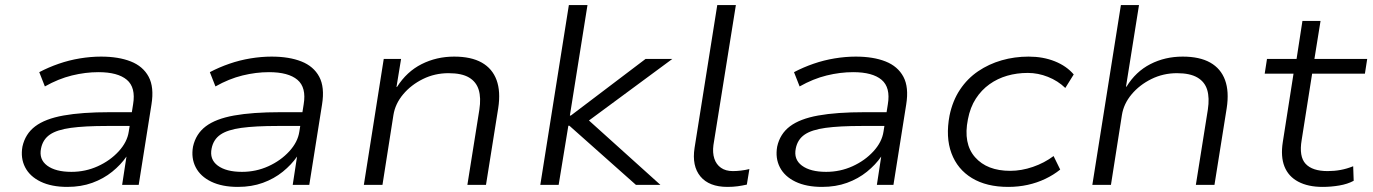

<svg xmlns="http://www.w3.org/2000/svg" viewBox="-20 -725 5383 753"><path d="M244 8Q182 8 139.5 -12.5Q97 -33 78.5 -69Q60 -105 68 -150Q79 -200 118 -229.5Q157 -259 229 -272Q301 -285 411 -285H513L504 -231H400Q312 -231 257.5 -223.5Q203 -216 175.5 -197Q148 -178 141 -143Q132 -100 165 -75.5Q198 -51 260 -51Q315 -51 363.5 -73Q412 -95 445.5 -131.5Q479 -168 485 -209L502 -316Q513 -382 477.5 -412Q442 -442 366 -442Q315 -442 262 -429Q209 -416 156 -386L134 -442Q170 -461 210.5 -475Q251 -489 293.5 -496Q336 -503 376 -503Q445 -503 493 -484Q541 -465 563 -424Q585 -383 574 -315L524 0H459L476 -111Q454 -79 420 -51.5Q386 -24 342 -8Q298 8 244 8Z M913 8Q851 8 808.5 -12.5Q766 -33 747.5 -69Q729 -105 737 -150Q748 -200 787 -229.5Q826 -259 898 -272Q970 -285 1080 -285H1182L1173 -231H1069Q981 -231 926.5 -223.5Q872 -216 844.5 -197Q817 -178 810 -143Q801 -100 834 -75.5Q867 -51 929 -51Q984 -51 1032.5 -73Q1081 -95 1114.5 -131.5Q1148 -168 1154 -209L1171 -316Q1182 -382 1146.5 -412Q1111 -442 1035 -442Q984 -442 931 -429Q878 -416 825 -386L803 -442Q839 -461 879.5 -475Q920 -489 962.5 -496Q1005 -503 1045 -503Q1114 -503 1162 -484Q1210 -465 1232 -424Q1254 -383 1243 -315L1193 0H1128L1145 -111Q1123 -79 1089 -51.5Q1055 -24 1011 -8Q967 8 913 8Z M1407 0 1485 -494H1553L1535 -384H1537Q1575 -444 1633.5 -473.5Q1692 -503 1761 -503Q1828 -503 1869.5 -479.5Q1911 -456 1927.5 -411Q1944 -366 1934 -301L1886 0H1813L1860 -295Q1867 -341 1857.5 -372.5Q1848 -404 1819.5 -421Q1791 -438 1739 -438Q1685 -438 1638.5 -415Q1592 -392 1561 -355Q1530 -318 1523 -274L1480 0Z M2099 0 2211 -705H2284L2215 -272H2219L2512 -494H2617L2273 -240L2267 -273L2570 0H2474L2213 -232H2209L2171 0Z M2833 8Q2761 8 2727 -33Q2693 -74 2704 -145L2793 -705H2866L2778 -156Q2774 -126 2781.5 -103Q2789 -80 2807.5 -67Q2826 -54 2854 -54Q2869 -54 2886 -56Q2903 -58 2919 -62L2909 -1Q2891 3 2873 5.5Q2855 8 2833 8Z M3204 8Q3142 8 3099.5 -12.5Q3057 -33 3038.5 -69Q3020 -105 3028 -150Q3039 -200 3078 -229.5Q3117 -259 3189 -272Q3261 -285 3371 -285H3473L3464 -231H3360Q3272 -231 3217.5 -223.5Q3163 -216 3135.5 -197Q3108 -178 3101 -143Q3092 -100 3125 -75.5Q3158 -51 3220 -51Q3275 -51 3323.5 -73Q3372 -95 3405.5 -131.5Q3439 -168 3445 -209L3462 -316Q3473 -382 3437.5 -412Q3402 -442 3326 -442Q3275 -442 3222 -429Q3169 -416 3116 -386L3094 -442Q3130 -461 3170.5 -475Q3211 -489 3253.5 -496Q3296 -503 3336 -503Q3405 -503 3453 -484Q3501 -465 3523 -424Q3545 -383 3534 -315L3484 0H3419L3436 -111Q3414 -79 3380 -51.5Q3346 -24 3302 -8Q3258 8 3204 8Z M3934 8Q3849 8 3792 -26.5Q3735 -61 3711.5 -124Q3688 -187 3704 -272Q3716 -330 3745 -373.5Q3774 -417 3816 -445.5Q3858 -474 3908.5 -488.5Q3959 -503 4014 -503Q4071 -503 4117 -484.5Q4163 -466 4191 -433L4158 -380Q4129 -408 4090 -423.5Q4051 -439 4011 -439Q3968 -439 3930 -428Q3892 -417 3860.5 -394.5Q3829 -372 3807 -338Q3785 -304 3776 -257Q3757 -162 3804 -108.5Q3851 -55 3942 -55Q3986 -55 4031 -70.5Q4076 -86 4112 -113L4138 -60Q4112 -39 4079.5 -23.5Q4047 -8 4010.5 0Q3974 8 3934 8Z M4264 0 4376 -705H4447L4396 -385H4398Q4434 -444 4491.5 -473.5Q4549 -503 4618 -503Q4685 -503 4726.5 -479.5Q4768 -456 4784.5 -411Q4801 -366 4791 -301L4743 0H4670L4717 -295Q4724 -341 4714.5 -372.5Q4705 -404 4676 -421Q4647 -438 4596 -438Q4542 -438 4495.5 -415Q4449 -392 4418 -355Q4387 -318 4380 -274L4337 0Z M5167 8Q5110 8 5071.5 -12.5Q5033 -33 5017.5 -72Q5002 -111 5011 -168L5053 -436H4940L4949 -494H5065L5088 -643H5159L5135 -494H5342L5333 -436H5126L5085 -176Q5074 -111 5100.5 -82.5Q5127 -54 5187 -54Q5213 -54 5237.5 -58.5Q5262 -63 5287 -73L5289 -16Q5265 -3 5232.5 2.5Q5200 8 5167 8Z"/></svg>

Font: Nunito Sans 7pt SemiExpanded Light
Style: Italic
Weight: 300
Width: 6
Italic angle: -9°
Designer: Vernon Adams
Foundry: Vernon Adams
Version: Version 3.101;gftools[0.9.27]